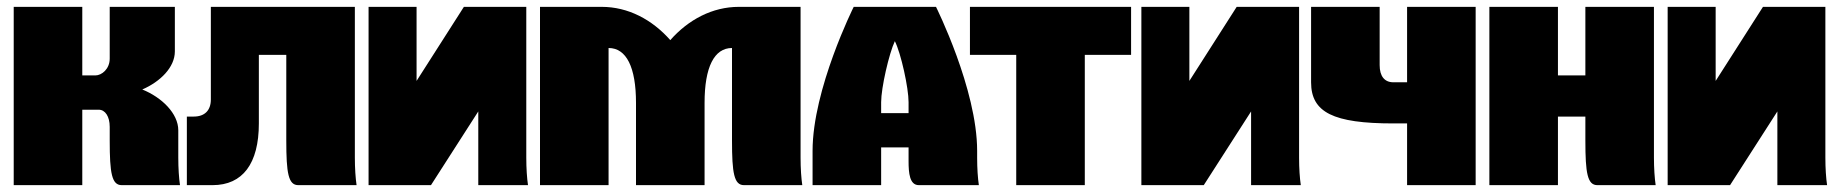

<svg xmlns="http://www.w3.org/2000/svg" viewBox="-20 -540 5364 560"><path d="M20 -520V0H220V-220H268C287 -220 300 -200 300 -170V-130C300 -35 306 0 335 0H505C502 -20 500 -49 500 -80V-160C500 -209 452 -256 395 -279C448 -302 490 -344 490 -390V-520H300V-369C300 -339 277 -320 258 -320H220V-520Z M595 -520V-250C595 -218 577 -200 545 -200H525V0H600C688 0 735 -63 735 -180V-380H815V-130C815 -35 821 0 850 0H1020C1017 -20 1015 -50 1015 -80V-520Z M1055 -520V0H1237L1375 -215V0H1520C1517 -20 1515 -49 1515 -80V-520H1333L1195 -304V-520Z M1555 -520V0H1755V-400C1807 -400 1835 -344 1835 -240V0H2035V-240C2035 -344 2063 -400 2115 -400V-130C2115 -35 2121 0 2150 0H2320C2317 -20 2315 -49 2315 -80V-520H2135C2058 -520 1988 -483 1935 -423C1882 -483 1812 -520 1735 -520Z M2470 -520C2470 -520 2350 -280 2350 -100V0H2550V-110H2630V-70C2630 -35 2633 0 2660 0H2835C2832 -20 2830 -49 2830 -80V-100C2830 -280 2710 -520 2710 -520ZM2550 -210V-242C2550 -284 2573 -384 2590 -420C2608 -384 2630 -284 2630 -242V-210Z M2809 -520V-380H2944V0H3144V-380H3279V-520Z M3309 -520V0H3491L3629 -215V0H3774C3771 -20 3769 -49 3769 -80V-520H3587L3449 -304V-520Z M3804 -520V-300C3804 -212 3869 -180 4044 -180H4084V0H4284V-520H4084V-300H4044C4018 -300 4004 -318 4004 -350V-520Z M4324 -520V0H4524V-200H4604V-130C4604 -35 4610 0 4639 0H4809C4806 -20 4804 -50 4804 -80V-520H4604V-320H4524V-520Z M4844 -520V0H5026L5164 -215V0H5309C5306 -20 5304 -49 5304 -80V-520H5122L4984 -304V-520Z"/></svg>

Font: MikodacsPCS
Style: Regular
Weight: 900
Designer: gluk (gluksza@wp.pl)
Foundry: gluk (gluksza@wp.pl)
Version: Version 0.27